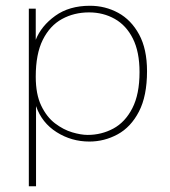

<svg xmlns="http://www.w3.org/2000/svg" viewBox="-20 -479 590 666"><path d="M80 167V-449H104V-341Q123 -389 171.5 -424Q220 -459 292 -459Q345 -459 390 -434.5Q435 -410 462.5 -359.5Q490 -309 490 -232Q490 -146 462 -92Q434 -38 388 -13Q342 12 290 12Q228 12 176.5 -20.5Q125 -53 105 -111V167ZM284 -11Q332 -11 373 -33Q414 -55 439 -103.5Q464 -152 464 -229Q464 -299 441 -345Q418 -391 378 -413.5Q338 -436 289 -436Q237 -436 195 -413Q153 -390 128.5 -341Q104 -292 104 -213Q104 -152 123 -112.5Q142 -73 171 -51Q200 -29 230.5 -20Q261 -11 284 -11Z"/></svg>

Font: Inconsolata SemiExpanded ExtraLight
Style: Regular
Weight: 200
Width: 6
Monospace: yes
Designer: Raph Levien, Cyreal, Brenton Simpson
Foundry: Raph Levien, Cyreal, Google
Version: Version 3.001; ttfautohint (v1.8.2.53-6de2)